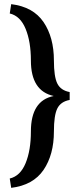

<svg xmlns="http://www.w3.org/2000/svg" viewBox="-20 -794 356 926"><path d="M129 -160Q129 -309 239 -331Q129 -355 129 -502Q129 -593 103.5 -655Q78 -717 27 -729L34 -774Q140 -761 190 -687.5Q240 -614 240 -502Q240 -424 256.5 -391Q273 -358 316 -350V-312Q273 -304 256.5 -271Q240 -238 240 -160Q240 -48 190 25.5Q140 99 34 112L27 67Q78 55 103.5 -7Q129 -69 129 -160Z"/></svg>

Font: Gabriela
Style: Regular
Weight: 400
Designer: Eduardo Rodriguez Tunni
Foundry: Eduardo Rodriguez Tunni
Version: Version 1.003